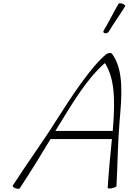

<svg xmlns="http://www.w3.org/2000/svg" viewBox="-20 -1151 791 1182"><path d="M648 -954C680 -1008 718 -1059 750 -1112C753 -1116 747 -1123 736 -1127C725 -1132 714 -1132 710 -1128C678 -1074 652 -1019 620 -966C614 -958 615 -950 623 -947C631 -944 642 -947 648 -954ZM101 9C167 -91 230 -193 291 -295H669C659 -195 649 -94 643 5C642 9 653 11 668 8C683 5 696 -1 697 -5C704 -138 705 -270 716 -403C729 -552 745 -717 671 -818C668 -822 663 -825 656 -825C650 -825 642 -822 635 -818C540 -741 416 -551 324 -406C240 -272 144 -142 59 -9C55 -5 62 2 73 7C85 12 97 13 101 9ZM351 -394C431 -524 517 -668 626 -763C689 -663 686 -528 678 -397C677 -379 675 -362 674 -345H321C331 -361 341 -378 351 -394Z"/></svg>

Font: Nupuram Thin Italic
Style: Regular
Weight: 100
Designer: Santhosh Thottingal (santhosh.thottingal@gmail.com)
Foundry: SMC
Version: Version 1.000